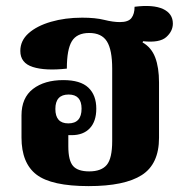

<svg xmlns="http://www.w3.org/2000/svg" viewBox="-20 -621 629 652"><path d="M281 11Q155 11 104 -28Q53 -67 53 -154V-229Q53 -289 92 -319Q131 -349 195 -349Q253 -349 280 -323.5Q307 -298 307 -252Q307 -209 285 -185.5Q263 -162 223 -162Q217 -162 212 -162V-124Q212 -76 228 -57.5Q244 -39 283 -39Q324 -39 342.5 -61Q361 -83 361 -142V-388Q361 -452 343 -480.5Q325 -509 283 -509Q241 -509 224 -481Q207 -453 207 -388Q134 -380 91.5 -393.5Q49 -407 49 -448Q49 -483 77 -508Q105 -533 153 -547Q201 -561 259 -561Q304 -561 334 -553.5Q364 -546 387 -546Q416 -546 426.5 -560Q437 -574 437 -598Q500 -606 533.5 -590.5Q567 -575 567 -541Q567 -515 544.5 -495Q522 -475 466 -481L464 -477Q494 -460 507 -426Q520 -392 520 -341V-153Q520 -64 461.5 -26.5Q403 11 281 11ZM212 -202Q257 -202 257 -252Q257 -300 213 -300Q168 -300 168 -251Q168 -202 212 -202Z"/></svg>

Font: Noto Serif Thai SemiCondensed ExtraBold
Style: Regular
Weight: 800
Width: 4
Designer: Monotype Design Team
Foundry: Monotype Imaging Inc.
Version: Version 2.002; ttfautohint (v1.8.4.7-5d5b)